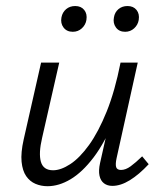

<svg xmlns="http://www.w3.org/2000/svg" viewBox="-20 -627 550 653"><path d="M141.5 6.3Q119.6 6.3 100.6 -1.8Q81.6 -9.9 69 -28Q56.5 -46.2 53.4 -76.8Q50.4 -107.5 60.5 -152.5L119.8 -414.2H181.5L123.3 -158.5Q110.8 -105.5 119.1 -76.7Q127.5 -47.9 160.5 -47.9Q187 -47.9 219 -68.8Q250.9 -89.7 282.9 -134Q314.8 -178.3 342.9 -247.8Q370.9 -317.4 390 -414.2H426.7Q402.8 -302.1 369.7 -222.1Q336.6 -142.1 298.3 -91.6Q259.9 -41.1 220.1 -17.4Q180.4 6.3 141.5 6.3ZM362.1 5.2Q345.3 5.2 333.7 -3.5Q322.1 -12.3 318.4 -29.5Q314.6 -46.7 320.3 -72.5L397.1 -414.2H448.5L376.5 -89Q372.1 -68.6 375 -58.8Q378 -49 391.5 -49Q407.3 -49 424.3 -61.4Q441.3 -73.8 463.5 -95.3L485.7 -68.5Q452.7 -33.2 421.5 -14Q390.3 5.2 362.1 5.2ZM227.6 -518.9Q207.1 -518.9 196.1 -533.4Q185.2 -547.8 189 -567.9Q192.3 -585.2 204.9 -595.9Q217.5 -606.5 235.8 -606.5Q255.8 -606.5 266.5 -593.1Q277.2 -579.7 273.9 -559.2Q271.2 -542.4 258.3 -530.6Q245.5 -518.9 227.6 -518.9ZM405.5 -518.9Q385 -518.9 374.3 -533.6Q363.6 -548.4 367.5 -567.9Q370.2 -585.2 382.8 -595.9Q395.4 -606.5 413.7 -606.5Q433.7 -606.5 444.4 -593.1Q455.1 -579.7 451.8 -559.2Q449.1 -542.4 436.2 -530.6Q423.4 -518.9 405.5 -518.9Z"/></svg>

Font: Ysabeau
Style: Bold Italic
Weight: 700
Italic angle: -12°
Designer: Christian Thalmann (Catharsis Fonts)
Version: Version 2.002